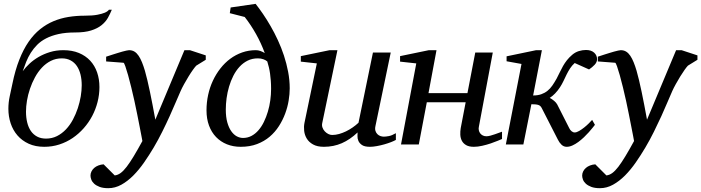

<svg xmlns="http://www.w3.org/2000/svg" viewBox="-20 -757 3674 1006"><path d="M408.2 -310.1Q408.2 -340.3 401.9 -366.2Q395.5 -392.1 382.8 -410.9Q370.1 -429.7 350.3 -440.4Q330.6 -451.2 304.2 -451.2Q272.5 -451.2 246.3 -438Q220.2 -424.8 199.5 -402.6Q178.7 -380.4 163.1 -351.6Q147.5 -322.8 137 -291.7Q126.5 -260.7 121.3 -229.7Q116.2 -198.7 116.2 -171.9Q116.2 -141.1 122.6 -115.2Q128.9 -89.4 141.8 -70.6Q154.8 -51.8 174.6 -41.3Q194.3 -30.8 221.2 -30.8Q252.4 -30.8 278.6 -43.9Q304.7 -57.1 325.7 -79.3Q346.7 -101.6 362.1 -130.4Q377.4 -159.2 387.7 -190.2Q397.9 -221.2 403.1 -252.2Q408.2 -283.2 408.2 -310.1ZM565.9 -706.1Q557.1 -684.6 545.2 -663.3Q533.2 -642.1 512 -625Q490.7 -607.9 457.5 -597.4Q424.3 -586.9 374 -586.9Q324.2 -586.9 286.9 -578.6Q249.5 -570.3 221.7 -555.9Q193.8 -541.5 174.6 -522Q155.3 -502.4 141.1 -480Q127 -457.5 117.2 -432.9Q107.4 -408.2 99.1 -383.8Q112.8 -402.8 133.8 -422.6Q154.8 -442.4 181.9 -458.3Q209 -474.1 241.7 -484.1Q274.4 -494.1 312 -494.1Q357.9 -494.1 393.3 -479.5Q428.7 -464.8 452.6 -439Q476.6 -413.1 488.8 -377.7Q501 -342.3 501 -300.8Q501 -261.2 491.2 -222.7Q481.4 -184.1 463.1 -149.4Q444.8 -114.7 418.7 -85.2Q392.6 -55.7 360.6 -33.9Q328.6 -12.2 291 0Q253.4 12.2 211.9 12.2Q165.5 12.2 130.4 -3.9Q95.2 -20 71.5 -47.4Q47.9 -74.7 35.9 -110.8Q23.9 -147 23.9 -187Q23.9 -220.2 31 -252.9Q38.1 -285.6 44.9 -317.9Q59.6 -389.6 81.1 -444.1Q102.5 -498.5 129.9 -538.1Q157.2 -577.6 190.2 -604Q223.1 -630.4 260.5 -646Q297.9 -661.6 338.9 -668.2Q379.9 -674.8 423.8 -674.8Q465.3 -674.8 490.2 -679.7Q515.1 -684.6 528.8 -690.4Q544.9 -697.3 550.8 -706.1Z M1008.3 -413.1Q1002.4 -407.2 991.2 -391.6Q980 -376 968 -356.4Q956.1 -336.9 944.6 -316.2Q933.1 -295.4 926.3 -279.8Q915.5 -255.9 901.1 -221.7Q886.7 -187.5 868.9 -148.2Q851.1 -108.9 830.1 -66.7Q809.1 -24.4 785.2 16.1Q761.7 55.7 735.1 94Q708.5 132.3 678.7 162.4Q648.9 192.4 616 210.7Q583 229 547.4 229Q520 229 502 222.2Q483.9 215.3 473.1 205.3Q462.4 195.3 458.3 183.8Q454.1 172.4 454.1 163.1Q454.1 151.9 459.2 141.4Q464.4 130.9 473.6 122.8Q482.9 114.7 495.6 109.9Q508.3 105 522.9 104L581.1 162.1Q596.7 160.6 611.8 149.7Q627 138.7 643.8 116.7Q660.6 94.7 680.7 61.5Q700.7 28.3 726.1 -18.1Q725.1 -23.9 721.2 -44.2Q717.3 -64.5 711.7 -93.5Q706.1 -122.6 699 -157.7Q691.9 -192.9 684.1 -229Q676.3 -264.2 667.7 -299.6Q659.2 -335 651.1 -363.3Q643.1 -391.6 636.7 -409.7Q630.4 -427.7 627 -428.2L536.1 -435.1V-460L549.8 -464.4Q559.6 -467.8 571.3 -471.4Q583 -475.1 596.2 -479.2Q609.4 -483.4 621.1 -486.6Q632.8 -489.7 642.3 -491.9Q651.9 -494.1 656.2 -494.1Q672.4 -494.1 684.6 -486.6Q696.8 -479 706.3 -464.8Q715.8 -450.7 723.9 -430.9Q731.9 -411.1 739.3 -386.2Q752 -341.8 765.6 -276.1Q779.3 -210.4 793.9 -129.9L946.3 -494.1H975.1L1058.1 -466.8V-443.8Z M1400.4 -291Q1400.4 -314.5 1398.9 -334.2Q1397.5 -354 1395 -371.3Q1392.6 -388.7 1388.9 -404.1Q1385.3 -419.4 1380.4 -435.1Q1372.6 -441.9 1360.1 -446.5Q1347.7 -451.2 1331.1 -451.2Q1301.3 -451.2 1277.3 -439.2Q1253.4 -427.2 1234.9 -407Q1216.3 -386.7 1202.6 -359.9Q1189 -333 1180.2 -303.2Q1171.4 -273.4 1167.2 -242.4Q1163.1 -211.4 1163.1 -183.1Q1163.1 -144 1170.9 -116Q1178.7 -87.9 1191.7 -69.6Q1204.6 -51.3 1220.7 -42.7Q1236.8 -34.2 1253.4 -34.2Q1277.3 -34.2 1297.6 -44.9Q1317.9 -55.7 1334.2 -74.5Q1350.6 -93.3 1362.8 -118.4Q1375 -143.6 1383.5 -172.1Q1392.1 -200.7 1396.2 -231.2Q1400.4 -261.7 1400.4 -291ZM1498 -293.9Q1498 -264.2 1492.4 -230Q1486.8 -195.8 1474.1 -161.6Q1461.4 -127.4 1441.4 -96.2Q1421.4 -64.9 1393.1 -40.8Q1364.7 -16.6 1326.9 -2.2Q1289.1 12.2 1241.2 12.2Q1201.7 12.2 1168.9 -1Q1136.2 -14.2 1112.3 -38.8Q1088.4 -63.5 1075.2 -98.9Q1062 -134.3 1062 -179.2Q1062 -220.2 1070.6 -259.8Q1079.1 -299.3 1095.5 -334.2Q1111.8 -369.1 1134.8 -398.4Q1157.7 -427.7 1186.3 -449Q1214.8 -470.2 1248.8 -482.2Q1282.7 -494.1 1320.3 -494.1Q1332.5 -494.1 1344.2 -490Q1356 -485.8 1367.2 -479Q1348.6 -530.3 1321.5 -578.6Q1294.4 -627 1262.2 -668L1184.1 -688L1188.5 -717.8L1319.3 -736.8Q1337.4 -713.9 1357.7 -684.3Q1377.9 -654.8 1397.9 -620.1Q1418 -585.4 1436 -546.4Q1454.1 -507.3 1467.8 -465.8Q1481.4 -424.3 1489.7 -380.9Q1498 -337.4 1498 -293.9Z M2054.2 -23.9Q2044.9 -18.6 2028.6 -12.2Q2012.2 -5.9 1993.2 -0.5Q1974.1 4.9 1954.3 8.5Q1934.6 12.2 1918.5 12.2Q1890.1 12.2 1876.5 2.7Q1862.8 -6.8 1857.7 -19.3Q1852.5 -31.7 1853 -44.4Q1853.5 -57.1 1853.5 -63Q1814 -25.4 1770.8 -6.6Q1727.5 12.2 1677.2 12.2Q1642.6 12.2 1620.6 0Q1598.6 -12.2 1587.4 -30.8Q1576.2 -49.3 1573.7 -71.3Q1571.3 -93.3 1575.2 -112.8L1640.1 -424.8L1556.2 -434.1V-462.9L1707 -494.1H1748L1668.5 -112.8Q1665.5 -100.1 1669.7 -88.6Q1673.8 -77.1 1681.9 -68.6Q1689.9 -60.1 1700.2 -54.9Q1710.4 -49.8 1720.2 -49.8Q1738.3 -49.8 1756.6 -54.9Q1774.9 -60.1 1793 -68.8Q1811 -77.6 1827.6 -89.1Q1844.2 -100.6 1858.4 -113.8L1934.1 -481.9H2027.3L1947.3 -97.2Q1943.8 -81.5 1947.3 -71Q1950.7 -60.5 1957.8 -53.7Q1964.8 -46.9 1973.9 -43.9Q1982.9 -41 1991.2 -41Q2001 -41 2017.1 -43.9Q2033.2 -46.9 2054.2 -59.1Z M2610.4 -28.8Q2604.5 -26.4 2588.4 -19.5Q2572.3 -12.7 2551.3 -5.6Q2530.3 1.5 2506.8 6.8Q2483.4 12.2 2462.9 12.2Q2437.5 12.2 2422.4 3.4Q2407.2 -5.4 2399.9 -19.5Q2392.6 -33.7 2391.8 -51.3Q2391.1 -68.8 2394 -85.9L2419.9 -221.2H2216.3L2174.3 0H2081.1L2161.1 -424.8L2076.2 -434.1V-462.9L2227.1 -494.1H2267.1L2225.1 -269H2429.2L2470.2 -481.9H2562L2489.3 -94.2Q2486.8 -84 2488.8 -74.7Q2490.7 -65.4 2496.1 -58.3Q2501.5 -51.3 2509.8 -47.1Q2518.1 -43 2528.3 -43Q2537.1 -43 2549.1 -46.1Q2561 -49.3 2573 -53.5Q2585 -57.6 2595.2 -61.5Q2605.5 -65.4 2610.4 -66.9Z M3108.4 -446.8Q3108.4 -431.2 3095.7 -417.7Q3083 -404.3 3066.4 -393.1L2991.2 -426.8Q2977.1 -414.1 2967 -398.7Q2957 -383.3 2948.7 -366.5Q2940.4 -349.6 2932.4 -332.5Q2924.3 -315.4 2914.1 -299.8Q2902.3 -281.7 2888.4 -267.3Q2874.5 -252.9 2860.4 -244.1Q2871.1 -238.8 2882.8 -229Q2894.5 -219.2 2899.4 -210L2962.4 -85.9Q2966.8 -76.2 2974.6 -69.6Q2982.4 -63 2991.2 -63Q3001 -63 3014.4 -70.8Q3027.8 -78.6 3041 -89.1Q3054.2 -99.6 3065.4 -110.8Q3076.7 -122.1 3082.5 -128.9L3097.2 -103Q3093.3 -98.1 3085 -87.6Q3076.7 -77.1 3065.2 -64.2Q3053.7 -51.3 3039.6 -37.8Q3025.4 -24.4 3010.3 -13.2Q2995.1 -2 2979.5 5.1Q2963.9 12.2 2949.2 12.2Q2933.6 12.2 2922.1 1.2Q2910.6 -9.8 2903.3 -24.9L2818.4 -190.9Q2815.4 -196.8 2811.5 -200.7Q2807.6 -204.6 2801.5 -206.8Q2795.4 -209 2786.4 -210Q2777.3 -210.9 2764.2 -210.9L2722.2 0H2630.4L2712.4 -421.9L2634.3 -436V-461.9L2789.1 -494.1H2819.3L2773.4 -256.8Q2797.9 -256.8 2815.9 -263.2Q2834 -269.5 2848.4 -281Q2862.8 -292.5 2874 -308.8Q2885.3 -325.2 2896.5 -345.2Q2905.8 -362.8 2913.6 -379.4Q2921.4 -396 2930.2 -411.4Q2939 -426.8 2950.4 -441.4Q2961.9 -456.1 2978.5 -470.2Q2994.1 -483.4 3012.9 -489.3Q3031.7 -495.1 3050.3 -495.1Q3077.6 -495.1 3093 -481.2Q3108.4 -467.3 3108.4 -446.8Z M3584.5 -413.1Q3578.6 -407.2 3567.4 -391.6Q3556.2 -376 3544.2 -356.4Q3532.2 -336.9 3520.8 -316.2Q3509.3 -295.4 3502.4 -279.8Q3491.7 -255.9 3477.3 -221.7Q3462.9 -187.5 3445.1 -148.2Q3427.2 -108.9 3406.2 -66.7Q3385.3 -24.4 3361.3 16.1Q3337.9 55.7 3311.3 94Q3284.7 132.3 3254.9 162.4Q3225.1 192.4 3192.1 210.7Q3159.2 229 3123.5 229Q3096.2 229 3078.1 222.2Q3060.1 215.3 3049.3 205.3Q3038.6 195.3 3034.4 183.8Q3030.3 172.4 3030.3 163.1Q3030.3 151.9 3035.4 141.4Q3040.5 130.9 3049.8 122.8Q3059.1 114.7 3071.8 109.9Q3084.5 105 3099.1 104L3157.2 162.1Q3172.9 160.6 3188 149.7Q3203.1 138.7 3220 116.7Q3236.8 94.7 3256.8 61.5Q3276.9 28.3 3302.2 -18.1Q3301.3 -23.9 3297.4 -44.2Q3293.5 -64.5 3287.8 -93.5Q3282.2 -122.6 3275.1 -157.7Q3268.1 -192.9 3260.3 -229Q3252.4 -264.2 3243.9 -299.6Q3235.4 -335 3227.3 -363.3Q3219.2 -391.6 3212.9 -409.7Q3206.5 -427.7 3203.1 -428.2L3112.3 -435.1V-460L3126 -464.4Q3135.7 -467.8 3147.5 -471.4Q3159.2 -475.1 3172.4 -479.2Q3185.5 -483.4 3197.3 -486.6Q3209 -489.7 3218.5 -491.9Q3228 -494.1 3232.4 -494.1Q3248.5 -494.1 3260.7 -486.6Q3272.9 -479 3282.5 -464.8Q3292 -450.7 3300 -430.9Q3308.1 -411.1 3315.4 -386.2Q3328.1 -341.8 3341.8 -276.1Q3355.5 -210.4 3370.1 -129.9L3522.5 -494.1H3551.3L3634.3 -466.8V-443.8Z"/></svg>

Font: Charis SIL
Style: Italic
Weight: 400
Italic angle: -11°
Foundry: SIL International
Version: Version 4.112